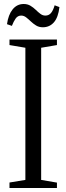

<svg xmlns="http://www.w3.org/2000/svg" viewBox="-20 -941 332 961"><path d="M107 -40.5V-702L27.5 -715.5V-743H265V-715.5L186 -702V-40.5L265 -27V0H27.5V-27.5ZM194.5 -804.5Q175 -804.5 160.5 -813.5Q146 -822.5 134.2 -833.8Q122.5 -845 111 -854Q99.5 -863 86 -863Q68.5 -863 58 -847.8Q47.5 -832.5 39.5 -811.5L15 -820Q21.5 -867 43.2 -894Q65 -921 98.5 -921Q118 -921 132.5 -912.2Q147 -903.5 158.8 -892Q170.5 -880.5 182 -871.8Q193.5 -863 207 -863Q224.5 -863 235.2 -875.8Q246 -888.5 253.5 -914.5L277.5 -905.5Q271.5 -854 249.8 -829.2Q228 -804.5 194.5 -804.5Z"/></svg>

Font: Merriweather 96pt Light
Style: Regular
Weight: 300
Version: Version 2.100